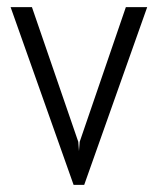

<svg xmlns="http://www.w3.org/2000/svg" viewBox="-20 -520 444 540"><path d="M216.8 0H187L9.8 -500H69.8L200.2 -121.1L202.1 -95.2L204.1 -121.1L334 -500H394Z"/></svg>

Font: Abel
Style: Regular
Weight: 400
Designer: Matthew Desmond
Foundry: Matthew Desmond
Version: Version 1.003